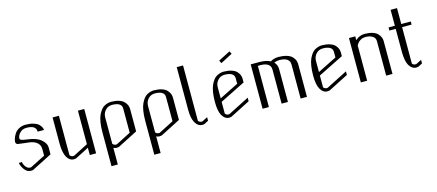

<svg xmlns="http://www.w3.org/2000/svg" viewBox="-64 -1520 5544 2437"><g transform="rotate(-15 2707.5 -301.5)"><path d="M250 -583Q308.6 -583 352.5 -569.3Q396.5 -555.7 417.5 -535.2Q438.5 -514.6 448.2 -495.1Q458 -475.6 458 -458H375Q375 -542 250 -542Q224.6 -542 203.6 -534.2Q182.6 -526.4 170.9 -515.1Q159.2 -503.9 149.4 -491.7Q139.6 -479.5 136.7 -469.7Q133.8 -460 130.9 -455.1Q127.9 -448.2 127.9 -436.5Q127.9 -418.9 149.9 -411.1Q171.9 -403.3 230.5 -395.5Q342.8 -381.8 400.4 -332Q458 -282.2 458 -229.5V-137.7Q453.1 -134.8 348.6 -82Q244.1 -29.3 191.4 -2Q187.5 0 167 0Q112.3 0 77.6 -51.8Q43 -103.5 42 -136.7H83Q83 -111.3 106.9 -76.7Q130.9 -42 167 -42Q175.8 -42 178.7 -43L375 -142.6V-229.5Q375 -282.2 337.4 -314.5Q299.8 -346.7 231.4 -354.5Q214.8 -356.4 187.5 -359.4Q106.4 -368.2 91.3 -371.6Q76.2 -375 69.3 -386.7Q67.4 -389.6 66.4 -391.6Q64.5 -395.5 64.5 -404.3Q64.5 -423.8 73.7 -451.2Q83 -478.5 102.5 -509.8Q122.1 -541 160.6 -562Q199.2 -583 250 -583Z M1020.5 -583V0H937.5V-95.7L758.8 -3.9Q741.2 0 729.5 0Q672.9 0 637.7 -61.5Q604.5 -124 604.5 -240.2V-583H687.5V-63.5Q707 -42 729.5 -42Q739.3 -42 743.2 -43L937.5 -142.6V-583Z M1375 -542Q1320.3 -542 1285.2 -503.4Q1250 -464.8 1250 -410.2V-63.5Q1268.6 -42 1292 -42Q1301.8 -42 1305.7 -43L1500 -142.6V-461.9Q1500 -540 1375 -542ZM1375 -583Q1433.6 -582 1476.1 -567.9Q1518.6 -553.7 1540.5 -530.3Q1562.5 -506.8 1572.3 -483.4Q1582 -460 1583 -433.6V-137.7L1321.3 -3.9Q1301.8 0 1292 0Q1269.5 0 1250 -10.7V208H1167V-240.2Q1167 -310.5 1176.3 -367.2Q1185.5 -423.8 1202.6 -460Q1219.7 -496.1 1239.7 -521.5Q1259.8 -546.9 1284.7 -559.6Q1309.6 -572.3 1330.6 -577.6Q1351.6 -583 1375 -583Z M1937.5 -542Q1882.8 -542 1847.7 -503.4Q1812.5 -464.8 1812.5 -410.2V-63.5Q1831.1 -42 1854.5 -42Q1864.3 -42 1868.2 -43L2062.5 -142.6V-461.9Q2062.5 -540 1937.5 -542ZM1937.5 -583Q1996.1 -582 2038.6 -567.9Q2081.1 -553.7 2103 -530.3Q2125 -506.8 2134.8 -483.4Q2144.5 -460 2145.5 -433.6V-137.7L1883.8 -3.9Q1864.3 0 1854.5 0Q1832 0 1812.5 -10.7V208H1729.5V-240.2Q1729.5 -310.5 1738.8 -367.2Q1748 -423.8 1765.1 -460Q1782.2 -496.1 1802.2 -521.5Q1822.3 -546.9 1847.2 -559.6Q1872.1 -572.3 1893.1 -577.6Q1914.1 -583 1937.5 -583Z M2292 -792H2375V-63.5Q2394.5 -42 2417 -42Q2426.8 -42 2430.7 -43L2500 -79.1V-32.2L2446.3 -3.9Q2438.5 0 2417 0Q2360.4 0 2325.2 -61.5Q2292 -120.1 2292 -230.5Z M2990.2 -812.5 3008.8 -775.4 2852.5 -694.3 2834 -732.4ZM2853.5 -583Q2912.1 -582 2955.1 -567.9Q2998 -553.7 3020 -530.8Q3042 -507.8 3051.8 -483.4Q3061.5 -459 3061.5 -433.6V-384.8L2728.5 -218.8V-63.5Q2747.1 -42 2770.5 -42Q2780.3 -42 2784.2 -43L3061.5 -184.6V-137.7L2799.8 -3.9Q2780.3 0 2770.5 0Q2713.9 0 2678.7 -61.5Q2645.5 -118.2 2645.5 -240.2Q2645.5 -310.5 2654.8 -367.2Q2664.1 -423.8 2681.2 -460Q2698.2 -496.1 2718.3 -521.5Q2738.3 -546.9 2763.2 -559.6Q2788.1 -572.3 2809.1 -577.6Q2830.1 -583 2853.5 -583ZM2853.5 -542Q2798.8 -542 2763.7 -503.4Q2728.5 -464.8 2728.5 -410.2V-264.6L2978.5 -389.6V-461.9Q2978.5 -540 2853.5 -542Z M3208 -583H3323.2Q3414.1 -582 3464.8 -553.7Q3512.7 -583 3573.2 -583Q3635.7 -582 3680.7 -567.9Q3725.6 -553.7 3748 -530.3Q3770.5 -506.8 3780.3 -483.9Q3790 -460.9 3791 -434.6V0H3708V-446.3Q3708 -475.6 3694.8 -496.1Q3681.6 -516.6 3659.7 -525.9Q3637.7 -535.2 3617.7 -538.6Q3597.7 -542 3576.2 -542Q3541 -542 3502.9 -527.3Q3539.1 -490.2 3541 -434.6V0H3458V-446.3Q3458 -475.6 3444.8 -496.1Q3431.6 -516.6 3409.7 -525.9Q3387.7 -535.2 3367.7 -538.6Q3347.7 -542 3326.2 -542Q3324.2 -542 3291 -540V0H3208Z M4144.5 -583Q4203.1 -582 4246.1 -567.9Q4289.1 -553.7 4311 -530.8Q4333 -507.8 4342.8 -483.4Q4352.5 -459 4352.5 -433.6V-384.8L4019.5 -218.8V-63.5Q4038.1 -42 4061.5 -42Q4071.3 -42 4075.2 -43L4352.5 -184.6V-137.7L4090.8 -3.9Q4071.3 0 4061.5 0Q4004.9 0 3969.7 -61.5Q3936.5 -118.2 3936.5 -240.2Q3936.5 -310.5 3945.8 -367.2Q3955.1 -423.8 3972.2 -460Q3989.3 -496.1 4009.3 -521.5Q4029.3 -546.9 4054.2 -559.6Q4079.1 -572.3 4100.1 -577.6Q4121.1 -583 4144.5 -583ZM4144.5 -542Q4089.8 -542 4054.7 -503.4Q4019.5 -464.8 4019.5 -410.2V-264.6L4269.5 -389.6V-461.9Q4269.5 -540 4144.5 -542Z M4499 -583H4582V-532.2Q4632.8 -583 4707 -583Q4765.6 -582 4808.1 -567.9Q4850.6 -553.7 4872.6 -530.3Q4894.5 -506.8 4904.3 -483.4Q4914.1 -460 4915 -433.6V0H4832V-451.2Q4832 -497.1 4795.4 -519Q4758.8 -541 4707 -542Q4671.9 -542 4645 -527.8Q4618.2 -513.7 4606.4 -499.5Q4594.7 -485.4 4582 -462.9V0H4499Z M5102.5 -792H5186.5V-583H5311.5V-542H5186.5V-62.5Q5203.1 -42 5228.5 -42Q5237.3 -42 5241.2 -43L5311.5 -79.1V-32.2L5256.8 -3.9L5253.9 -2.9H5252Q5238.3 0 5228.5 0Q5172.9 0 5135.7 -61.5Q5104.5 -116.2 5102.5 -230.5V-542H5019.5V-583H5102.5Z"/></g></svg>

Font: wanta
Style: Medium
Weight: 500
Version: Version 0.91